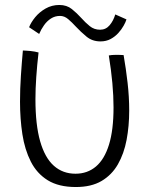

<svg xmlns="http://www.w3.org/2000/svg" viewBox="-20 -730 629 772"><path d="M417.5 -507Q421.5 -508 429.8 -508.8Q438 -509.5 447 -509.5Q454.5 -509.5 463.5 -509.2Q472.5 -509 477 -508.5Q486.5 -454 493 -397.2Q499.5 -340.5 499.5 -285.5Q499.5 -223 489 -167.5Q478.5 -112 454 -69.2Q429.5 -26.5 388.2 -2.2Q347 22 285 22Q216 22 172 -5.2Q128 -32.5 103.8 -80.5Q79.5 -128.5 70 -190.2Q60.5 -252 60.5 -321Q60.5 -372.5 64 -425Q67.5 -477.5 72 -527Q77.5 -527 86.2 -526.2Q95 -525.5 102 -525Q111 -524 119.8 -522.5Q128.5 -521 135 -519Q129 -467 125.8 -420Q122.5 -373 122.5 -331Q122.5 -228 141.5 -161.8Q160.5 -95.5 196.5 -63.5Q232.5 -31.5 283.5 -31.5Q331.5 -31.5 365.8 -60.5Q400 -89.5 418.2 -148.2Q436.5 -207 436.5 -298Q436.5 -343.5 431.8 -396Q427 -448.5 417.5 -507ZM97 -620.5Q104.5 -640 121.5 -660.8Q138.5 -681.5 163.5 -695.8Q188.5 -710 218.5 -710Q248.5 -710 269 -693.5Q289.5 -677 307 -657.5Q323 -639.5 340.8 -625Q358.5 -610.5 382.5 -610.5Q405.5 -610.5 420.8 -628.5Q436 -646.5 443.5 -672L488.5 -652Q485.5 -641.5 477.2 -626.8Q469 -612 456 -597.5Q443 -583 425 -573.2Q407 -563.5 384 -563.5Q351 -563.5 327.8 -582.8Q304.5 -602 285 -623Q269.5 -640 254.2 -653Q239 -666 221.5 -666Q201 -666 184.8 -655.5Q168.5 -645 156.8 -628.2Q145 -611.5 137.5 -593.5Z"/></svg>

Font: Grandstander Thin ExtraLight
Style: Regular
Weight: 250
Version: Version 1.200